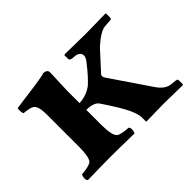

<svg xmlns="http://www.w3.org/2000/svg" viewBox="-98 -620 798 798"><g transform="rotate(-45 301.5 -221.0)"><path d="M231.9 -122.1Q231.9 -57.1 249 -43.9Q261.7 -34.7 304.2 -32.2Q312.5 -23.9 307.1 -4.4Q305.7 0 304.2 2Q217.8 0 167 0Q113.8 0 30.8 2H29.8Q21.5 -6.3 26.9 -25.4Q28.3 -29.8 29.8 -32.2Q78.1 -36.1 88.9 -47.9Q102.1 -64 102.1 -122.1V-314Q102.1 -361.3 84.5 -373Q71.3 -380.9 37.1 -383.8Q31.7 -401.9 35.2 -416Q186 -435.5 206.1 -441.4Q210.4 -442.9 212.9 -443.8Q234.9 -442.4 235.8 -426.8Q235.8 -425.3 231.9 -321.3V-249Q271 -250 305.2 -273.9Q307.6 -275.9 309.1 -277.3Q334.5 -299.8 373 -349.1Q397 -379.4 373.5 -395.5Q367.7 -398.9 361.8 -399.9L340.8 -401.9Q328.1 -404.3 328.1 -412.1V-434.1L333 -436Q334 -436 455.1 -434.1L569.8 -436L573.2 -434.1V-412.1Q573.2 -403.8 567.4 -402.3Q564.9 -401.9 563 -401.9L533.2 -399.9Q506.8 -397.9 462.9 -359.4Q458 -355 454.1 -351.1L378.9 -269Q374 -260.7 381.8 -249L498 -78.1Q521.5 -42 550.8 -35.6Q552.7 -35.2 554.2 -35.2L583 -32.2Q590.3 -30.3 590.8 -25.9V0L587.9 2Q586.9 2 479 0L375 2L373 0V-25.9Q372.1 -44.9 356.9 -78.1Q339.8 -114.3 289.1 -189.5Q274.9 -208.5 231.9 -209Z"/></g></svg>

Font: Linux Libertine O
Style: Bold
Weight: 700
Designer: Philipp H. Poll
Foundry: Philipp H. Poll
Version: Version 5.0.0